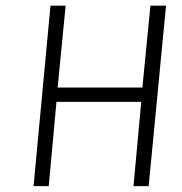

<svg xmlns="http://www.w3.org/2000/svg" viewBox="-20 -638 624 658"><path d="M95 0 153 -618.5H205L177.5 -338H468L495.5 -618.5H549L489.5 0H437.5L464 -289H173.5L147 0Z"/></svg>

Font: Karla Light
Style: Italic
Weight: 300
Italic angle: -8°
Designer: Jonathan Pinhorn
Version: Version 2.004;gftools[0.9.33]